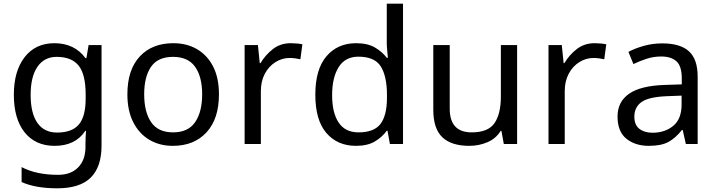

<svg xmlns="http://www.w3.org/2000/svg" viewBox="-20 -780 3880 1040"><path d="M275 -546Q328 -546 370.5 -526Q413 -506 443 -465H448L460 -536H530V9Q530 124 471.5 182Q413 240 290 240Q172 240 97 206V125Q176 167 295 167Q364 167 403.5 126.5Q443 86 443 16V-5Q443 -17 444 -39.5Q445 -62 446 -71H442Q388 10 276 10Q172 10 113.5 -63Q55 -136 55 -267Q55 -395 113.5 -470.5Q172 -546 275 -546ZM287 -472Q220 -472 183 -418.5Q146 -365 146 -266Q146 -167 182.5 -114.5Q219 -62 289 -62Q370 -62 407 -105.5Q444 -149 444 -246V-267Q444 -377 406 -424.5Q368 -472 287 -472Z M1166 -269Q1166 -136 1098.5 -63Q1031 10 916 10Q845 10 789.5 -22.5Q734 -55 702 -117.5Q670 -180 670 -269Q670 -402 737 -474Q804 -546 919 -546Q992 -546 1047.5 -513.5Q1103 -481 1134.5 -419.5Q1166 -358 1166 -269ZM761 -269Q761 -174 798.5 -118.5Q836 -63 918 -63Q999 -63 1037 -118.5Q1075 -174 1075 -269Q1075 -364 1037 -418Q999 -472 917 -472Q835 -472 798 -418Q761 -364 761 -269Z M1555 -546Q1570 -546 1587.5 -544.5Q1605 -543 1618 -540L1607 -459Q1594 -462 1578.5 -464Q1563 -466 1549 -466Q1508 -466 1472 -443.5Q1436 -421 1414.5 -380.5Q1393 -340 1393 -286V0H1305V-536H1377L1387 -438H1391Q1417 -482 1458 -514Q1499 -546 1555 -546Z M1908 10Q1808 10 1748 -59.5Q1688 -129 1688 -267Q1688 -405 1748.5 -475.5Q1809 -546 1909 -546Q1971 -546 2010.5 -523Q2050 -500 2075 -467H2081Q2080 -480 2077.5 -505.5Q2075 -531 2075 -546V-760H2163V0H2092L2079 -72H2075Q2051 -38 2011 -14Q1971 10 1908 10ZM1922 -63Q2007 -63 2041.5 -109.5Q2076 -156 2076 -250V-266Q2076 -366 2043 -419.5Q2010 -473 1921 -473Q1850 -473 1814.5 -416.5Q1779 -360 1779 -265Q1779 -169 1814.5 -116Q1850 -63 1922 -63Z M2781 -536V0H2709L2696 -71H2692Q2666 -29 2620 -9.5Q2574 10 2522 10Q2425 10 2376 -36.5Q2327 -83 2327 -185V-536H2416V-191Q2416 -63 2535 -63Q2624 -63 2658.5 -113Q2693 -163 2693 -257V-536Z M3201 -546Q3216 -546 3233.5 -544.5Q3251 -543 3264 -540L3253 -459Q3240 -462 3224.5 -464Q3209 -466 3195 -466Q3154 -466 3118 -443.5Q3082 -421 3060.5 -380.5Q3039 -340 3039 -286V0H2951V-536H3023L3033 -438H3037Q3063 -482 3104 -514Q3145 -546 3201 -546Z M3567 -545Q3665 -545 3712 -502Q3759 -459 3759 -365V0H3695L3678 -76H3674Q3639 -32 3600.5 -11Q3562 10 3494 10Q3421 10 3373 -28.5Q3325 -67 3325 -149Q3325 -229 3388 -272.5Q3451 -316 3582 -320L3673 -323V-355Q3673 -422 3644 -448Q3615 -474 3562 -474Q3520 -474 3482 -461.5Q3444 -449 3411 -433L3384 -499Q3419 -518 3467 -531.5Q3515 -545 3567 -545ZM3593 -259Q3493 -255 3454.5 -227Q3416 -199 3416 -148Q3416 -103 3443.5 -82Q3471 -61 3514 -61Q3582 -61 3627 -98.5Q3672 -136 3672 -214V-262Z"/></svg>

Font: Noto Sans Marchen
Style: Regular
Weight: 400
Designer: Monotype Design Team
Foundry: Monotype Imaging Inc.
Version: Version 2.003; ttfautohint (v1.8.4.7-5d5b)